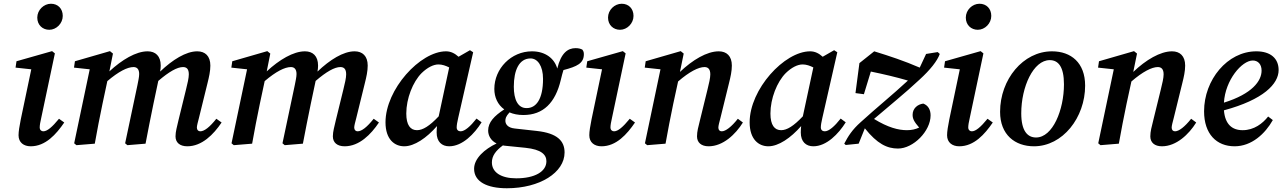

<svg xmlns="http://www.w3.org/2000/svg" viewBox="-20 -767 6846 1025"><path d="M79 -45C79 -6 107 14 144 14C223 14 280 -50 323 -113L295 -133C258 -88 232 -66 211 -66C201 -66 192 -73 192 -87C192 -98 195 -116 200 -137L273 -482L258 -494L68 -440L63 -406L147 -397L91 -130C84 -95 79 -65 79 -45ZM243 -608C281 -608 315 -642 315 -682C315 -721 289 -747 252 -747C214 -747 179 -714 179 -673C179 -633 208 -608 243 -608Z M486 0C499 -72 512 -141 527 -212L553 -334C613 -385 660 -409 693 -409C711 -409 723 -398 723 -372C723 -356 718 -335 714 -314L648 -2L660 8L757 0C771 -72 784 -141 799 -212L825 -335C882 -384 926 -409 957 -409C977 -409 988 -398 988 -370C988 -351 981 -321 973 -289L933 -126C925 -90 917 -65 917 -39C917 -6 940 14 980 14C1058 14 1120 -49 1163 -113L1135 -133C1099 -88 1071 -66 1049 -66C1039 -66 1031 -73 1031 -86C1031 -96 1036 -114 1042 -137L1088 -324C1096 -356 1103 -387 1103 -417C1103 -468 1075 -493 1033 -493C973 -493 901 -448 835 -385C837 -396 838 -407 838 -417C838 -468 810 -493 768 -493C706 -493 631 -448 564 -386L583 -481L567 -494L380 -440L375 -406L459 -397L376 -2L388 8Z M1326 0C1339 -72 1352 -141 1367 -212L1393 -334C1453 -385 1500 -409 1533 -409C1551 -409 1563 -398 1563 -372C1563 -356 1558 -335 1554 -314L1488 -2L1500 8L1597 0C1611 -72 1624 -141 1639 -212L1665 -335C1722 -384 1766 -409 1797 -409C1817 -409 1828 -398 1828 -370C1828 -351 1821 -321 1813 -289L1773 -126C1765 -90 1757 -65 1757 -39C1757 -6 1780 14 1820 14C1898 14 1960 -49 2003 -113L1975 -133C1939 -88 1911 -66 1889 -66C1879 -66 1871 -73 1871 -86C1871 -96 1876 -114 1882 -137L1928 -324C1936 -356 1943 -387 1943 -417C1943 -468 1915 -493 1873 -493C1813 -493 1741 -448 1675 -385C1677 -396 1678 -407 1678 -417C1678 -468 1650 -493 1608 -493C1546 -493 1471 -448 1404 -386L1423 -481L1407 -494L1220 -440L1215 -406L1299 -397L1216 -2L1228 8Z M2149 -161C2149 -241 2184 -330 2231 -377C2262 -407 2294 -423 2321 -423C2341 -423 2360 -416 2378 -407L2322 -146C2273 -94 2237 -72 2206 -72C2171 -72 2149 -99 2149 -161ZM2378 14C2449 14 2513 -53 2551 -114L2524 -134C2491 -92 2461 -66 2439 -66C2427 -66 2418 -73 2418 -87C2418 -98 2421 -116 2426 -137L2506 -488L2489 -499L2428 -464C2408 -482 2387 -493 2361 -493C2223 -493 2038 -290 2038 -114C2038 -22 2087 14 2138 14C2192 14 2257 -30 2313 -94C2312 -83 2311 -72 2311 -60C2311 -10 2339 14 2378 14Z M2792 -190C2744 -189 2723 -237 2723 -304C2723 -394 2752 -454 2811 -455C2850 -456 2879 -415 2879 -346C2879 -237 2842 -190 2792 -190ZM2619 -292C2619 -248 2637 -208 2672 -183C2618 -148 2586 -114 2586 -70C2586 -45 2599 -17 2631 -1C2567 29 2511 79 2511 134C2511 203 2580 238 2686 238C2862 238 2994 154 2994 47C2994 -14 2956 -56 2845 -68L2728 -81C2689 -85 2678 -106 2678 -122C2678 -134 2680 -145 2700 -167C2721 -158 2745 -153 2774 -153C2880 -153 2945 -218 2974 -341C2979 -361 2983 -378 2988 -393C3061 -412 3097 -429 3097 -478C3097 -489 3094 -495 3089 -502C3080 -507 3068 -510 3053 -510C3011 -510 2975 -484 2955 -401C2940 -455 2891 -493 2820 -493C2709 -493 2619 -401 2619 -292ZM2606 100C2606 65 2627 37 2665 9C2668 10 2672 11 2676 11L2785 22C2871 31 2897 59 2897 94C2897 149 2835 185 2736 185C2655 185 2606 153 2606 100Z M3126 -45C3126 -6 3154 14 3191 14C3270 14 3327 -50 3370 -113L3342 -133C3305 -88 3279 -66 3258 -66C3248 -66 3239 -73 3239 -87C3239 -98 3242 -116 3247 -137L3320 -482L3305 -494L3115 -440L3110 -406L3194 -397L3138 -130C3131 -95 3126 -65 3126 -45ZM3290 -608C3328 -608 3362 -642 3362 -682C3362 -721 3336 -747 3299 -747C3261 -747 3226 -714 3226 -673C3226 -633 3255 -608 3290 -608Z M3533 0C3546 -72 3559 -141 3574 -212L3600 -332C3660 -384 3709 -409 3741 -409C3760 -409 3772 -398 3772 -370C3772 -351 3765 -321 3757 -289L3717 -126C3708 -90 3701 -65 3701 -39C3701 -6 3724 14 3763 14C3840 14 3907 -50 3946 -113L3919 -133C3885 -90 3854 -66 3833 -66C3822 -66 3815 -73 3815 -86C3815 -96 3820 -114 3826 -137L3872 -324C3880 -356 3887 -387 3887 -417C3887 -468 3859 -493 3817 -493C3754 -493 3677 -447 3610 -383L3630 -481L3614 -494L3427 -440L3422 -406L3506 -397L3423 -2L3435 8Z M4093 -161C4093 -241 4128 -330 4175 -377C4206 -407 4238 -423 4265 -423C4285 -423 4304 -416 4322 -407L4266 -146C4217 -94 4181 -72 4150 -72C4115 -72 4093 -99 4093 -161ZM4322 14C4393 14 4457 -53 4495 -114L4468 -134C4435 -92 4405 -66 4383 -66C4371 -66 4362 -73 4362 -87C4362 -98 4365 -116 4370 -137L4450 -488L4433 -499L4372 -464C4352 -482 4331 -493 4305 -493C4167 -493 3982 -290 3982 -114C3982 -22 4031 14 4082 14C4136 14 4201 -30 4257 -94C4256 -83 4255 -72 4255 -60C4255 -10 4283 14 4322 14Z M4547 -270 4592 -264 4629 -385C4702 -370 4761 -356 4827 -337C4744 -260 4657 -190 4575 -115C4529 -74 4508 -40 4487 0L4495 7L4564 0L4597 -82C4663 1 4716 26 4774 26C4856 26 4948 -67 4948 -151C4948 -180 4936 -204 4909 -214C4878 -210 4852 -188 4852 -154C4852 -133 4860 -117 4887 -86C4868 -77 4847 -72 4822 -72C4776 -72 4721 -86 4646 -132C4726 -201 4809 -267 4889 -342C4946 -394 4984 -442 4997 -479L4986 -489L4924 -479L4890 -406C4807 -442 4731 -467 4647 -493L4568 -430Z M5036 -45C5036 -6 5064 14 5101 14C5180 14 5237 -50 5280 -113L5252 -133C5215 -88 5189 -66 5168 -66C5158 -66 5149 -73 5149 -87C5149 -98 5152 -116 5157 -137L5230 -482L5215 -494L5025 -440L5020 -406L5104 -397L5048 -130C5041 -95 5036 -65 5036 -45ZM5200 -608C5238 -608 5272 -642 5272 -682C5272 -721 5246 -747 5209 -747C5171 -747 5136 -714 5136 -673C5136 -633 5165 -608 5200 -608Z M5500 14C5653 14 5773 -139 5773 -310C5773 -432 5698 -493 5596 -493C5442 -493 5319 -343 5319 -170C5319 -47 5399 14 5500 14ZM5511 -33C5466 -33 5432 -67 5432 -162C5432 -304 5497 -446 5584 -446C5629 -446 5660 -412 5660 -317C5660 -180 5600 -33 5511 -33Z M5953 0C5966 -72 5979 -141 5994 -212L6020 -332C6080 -384 6129 -409 6161 -409C6180 -409 6192 -398 6192 -370C6192 -351 6185 -321 6177 -289L6137 -126C6128 -90 6121 -65 6121 -39C6121 -6 6144 14 6183 14C6260 14 6327 -50 6366 -113L6339 -133C6305 -90 6274 -66 6253 -66C6242 -66 6235 -73 6235 -86C6235 -96 6240 -114 6246 -137L6292 -324C6300 -356 6307 -387 6307 -417C6307 -468 6279 -493 6237 -493C6174 -493 6097 -447 6030 -383L6050 -481L6034 -494L5847 -440L5842 -406L5926 -397L5843 -2L5855 8Z M6668 -444C6695 -444 6715 -425 6715 -390C6715 -335 6665 -266 6514 -219C6521 -340 6610 -444 6668 -444ZM6571 14C6662 14 6734 -53 6775 -126L6750 -145C6721 -108 6675 -72 6614 -72C6557 -72 6520 -104 6514 -178C6725 -235 6806 -319 6806 -393C6806 -455 6763 -493 6687 -493C6532 -493 6408 -340 6408 -173C6408 -51 6475 14 6571 14Z"/></svg>

Font: Source Serif Pro Semibold
Style: Italic
Weight: 600
Italic angle: -12°
Designer: Frank Grießhammer
Foundry: Adobe Systems Incorporated
Version: Version 3.001;hotconv 1.0.111;makeotfexe 2.5.65597